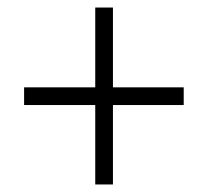

<svg xmlns="http://www.w3.org/2000/svg" viewBox="-20 -608 554 510"><path d="M280 -376H468V-329H280V-118H233V-329H44V-376H233V-588H280Z"/></svg>

Font: Noto Sans Arabic UI SmCn Lt
Style: Regular
Weight: 300
Width: 4
Designer: Monotype Design Team, Nadine Chahine and Nizar Qandah
Foundry: Monotype Imaging Inc.
Version: Version 2.010; ttfautohint (v1.8.4.7-5d5b)